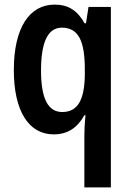

<svg xmlns="http://www.w3.org/2000/svg" viewBox="-20 -639 568 833"><path d="M346 -46V174H461V-609H364L353 -538H347C316 -593 277 -619 217 -619C108 -619 40 -519 40 -335C40 -155 106 -56 213 -56C274 -56 316 -85 346 -139H351C347 -100 346 -69 346 -46ZM250 -153C188 -153 158 -212 158 -333C158 -455 187 -519 248 -519C320 -519 348 -462 348 -338V-316C347 -207 318 -153 250 -153Z"/></svg>

Font: Noto Sans Malayalam UI Condensed SemiBold
Style: Regular
Weight: 600
Width: 3
Designer: Jelle Bosma - Monotype Design Team
Foundry: Monotype Imaging Inc.
Version: Version 2.104